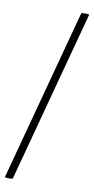

<svg xmlns="http://www.w3.org/2000/svg" viewBox="-140 -689 461 942"><g transform="rotate(10 90.5 -218.0)"><path d="M185.8 -647.5 -43.8 209.5C-37.8 211.7 -31.5 212.6 -24.9 212.6C-18.3 212.6 -11.5 211.7 -4.4 210L225.3 -647.5C219.1 -648.7 212.6 -649.3 206.1 -649.3C199.5 -649.3 192.7 -648.7 185.8 -647.5Z"/></g></svg>

Font: Pierce
Style: Oblique
Weight: 400
Italic angle: -15°
Version: Version 0.2.0